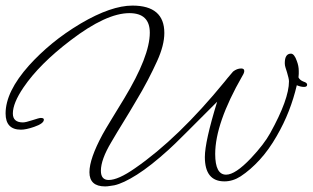

<svg xmlns="http://www.w3.org/2000/svg" viewBox="-26 -641 1119 687"><path d="M350 26Q294 26 294 -25Q294 -73 341 -160Q346 -169 353 -181Q360 -193 375 -217.5Q390 -242 418 -288Q510 -440 510 -524Q510 -594 437 -594Q354 -594 227 -497Q115 -412 58 -328Q20 -272 20 -235Q20 -203 56 -203Q66 -203 90 -211Q114 -219 120 -219Q131 -219 131 -213Q131 -199 96 -187Q67 -177 49 -177Q-6 -177 -6 -235Q-6 -313 78 -407Q115 -448 160.5 -485.5Q206 -523 263 -557Q372 -621 448 -621Q562 -621 562 -523Q562 -479 536 -422Q522 -391 503 -354.5Q484 -318 458 -275Q437 -239 415 -203.5Q393 -168 372 -132Q335 -70 335 -30Q335 3 363 3Q397 3 457 -39Q612 -146 778 -349Q779 -351 788 -361.5Q797 -372 808 -385Q822 -396 837 -396Q848 -396 848 -387Q848 -380 841 -369Q744 -200 744 -90Q744 -16 783 -16Q816 -16 872 -75Q919 -125 941 -165Q1008 -286 1008 -350Q1008 -355 1006 -363.5Q1004 -372 1001 -382Q998 -392 995.5 -399.5Q993 -407 993 -415Q993 -449 1015 -449Q1027 -449 1036 -423Q1043 -405 1043 -387Q1043 -382 1043 -376.5Q1043 -371 1042 -364Q1047 -354 1060 -349Q1073 -345 1073 -338Q1073 -330 1062 -330Q1050 -330 1036 -336Q1025 -289 1007.5 -244Q990 -199 964 -154Q936 -105 903 -69Q870 -33 835 -10Q807 8 777 8Q707 8 707 -79Q707 -134 751 -277Q687 -213 640 -166Q593 -119 577 -105Q513 -47 464 -16Q415 15 383 22Q375 23 366.5 24.5Q358 26 350 26Z"/></svg>

Font: Corinthia
Style: Regular
Weight: 400
Designer: Robert E. Leuschke
Foundry: Robert E. Leuschke
Version: Version 1.013; ttfautohint (v1.8.3)